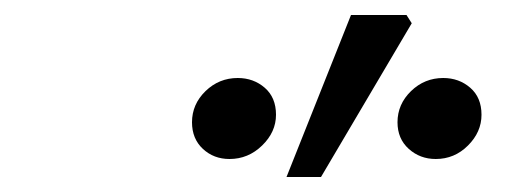

<svg xmlns="http://www.w3.org/2000/svg" viewBox="-20 -856 697 256"><path d="M236 -693Q236 -717 254 -734.5Q272 -752 297 -752Q318 -752 333 -739Q348 -726 348 -703Q348 -680 329.5 -662Q311 -644 286 -644Q265 -644 250.5 -657.5Q236 -671 236 -693ZM510 -693Q510 -717 528 -734.5Q546 -752 571 -752Q592 -752 607 -739Q622 -726 622 -703Q622 -680 604 -662Q586 -644 561 -644Q540 -644 525 -657.5Q510 -671 510 -693ZM448 -836H522L529 -825L408 -620H362Z"/></svg>

Font: Nebula Sans Medium
Style: Regular
Weight: 500
Italic angle: -9°
Designer: Paul D. Hunt for Adobe (as Source Sans)
Foundry: Nebula Entertainment & Broadcasting LLC
Version: Version 1.010